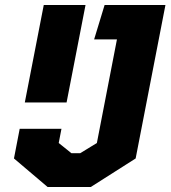

<svg xmlns="http://www.w3.org/2000/svg" viewBox="-20 -750 684 770"><path d="M79.5 -339H247L323 -730H155.5ZM36 -114.5 171 0H344L524 -114.5L643.5 -730H399.5L357.5 -592H449L368.5 -176.5L301.5 -135.5H266.5L215.5 -176.5L226.5 -233.5H59Z"/></svg>

Font: Monaspace Krypton ExtraBold
Style: Italic
Weight: 800
Italic angle: -11°
Designer: Riley Cran & the Lettermatic Team
Foundry: Lettermatic
Version: Version 1.101 (Monaspace Krypton)